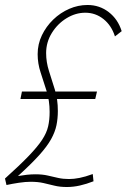

<svg xmlns="http://www.w3.org/2000/svg" viewBox="-23 -735 508 770"><path d="M65 -368H366L359 -338H59ZM-3 -19Q57 -73 92.5 -110Q128 -147 146 -174.5Q164 -202 170 -228Q176 -254 176 -286Q176 -331 164 -369.5Q152 -408 140 -444Q128 -480 128 -518Q128 -558 145 -593.5Q162 -629 190.5 -656.5Q219 -684 254.5 -699.5Q290 -715 328 -715Q376 -715 413 -686.5Q450 -658 465 -610L438 -589Q424 -633 392 -658.5Q360 -684 319 -684Q280 -684 244 -662Q208 -640 185 -603Q162 -566 162 -522Q162 -486 173.5 -450Q185 -414 197 -375.5Q209 -337 209 -290Q209 -260 203.5 -233Q198 -206 182 -177Q166 -148 134 -112.5Q102 -77 49 -29Q66 -32 84 -34Q102 -36 119 -36Q147 -36 168.5 -31Q190 -26 210 -21.5Q230 -17 254 -17Q273 -17 296 -21.5Q319 -26 349 -37L352 -8Q324 3 297.5 9Q271 15 245 15Q217 15 195 9.5Q173 4 151 -1Q129 -6 100 -6Q79 -6 52.5 -2Q26 2 3 7Z"/></svg>

Font: Raleway Thin ExtraLight
Style: Italic
Weight: 250
Italic angle: -12°
Version: Version 4.026